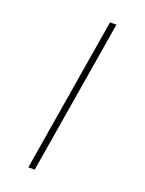

<svg xmlns="http://www.w3.org/2000/svg" viewBox="-176 -905 852 1130"><g transform="rotate(20 250.0 -340.0)"><path d="M150 143 310 -823H350L190 143Z"/></g></svg>

Font: Iosevka Term Curly Extralight
Style: Italic
Weight: 200
Italic angle: -9°
Designer: Belleve Invis
Foundry: Belleve Invis
Version: Version 32.3.0